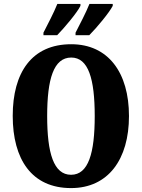

<svg xmlns="http://www.w3.org/2000/svg" viewBox="-20 -951 724 981"><path d="M366 -784V-771H436C474 -809 538 -886 556 -921V-931H437C419 -886 389 -829 366 -784ZM202 -784V-771H272C309 -809 374 -886 391 -921V-931H273C255 -886 225 -829 202 -784ZM343 10C533 10 639 -137 639 -358C639 -580 533 -725 344 -725C142 -725 45 -580 45 -359C45 -137 142 10 343 10ZM343 -58C254 -58 221 -169 221 -358C221 -547 254 -657 344 -657C432 -657 464 -547 464 -358C464 -169 432 -58 343 -58Z"/></svg>

Font: Noto Serif Myanmar ExtraCondensed Black
Style: Regular
Weight: 900
Width: 2
Designer: Ben Mitchell and the Monotype Design Team
Foundry: Monotype Imaging Inc.
Version: Version 2.106